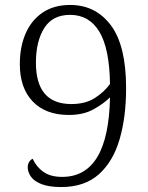

<svg xmlns="http://www.w3.org/2000/svg" viewBox="-20 -744 599 775"><path d="M227 11Q177 11 147 -1Q117 -13 104.5 -31.5Q92 -50 92 -68Q92 -82 98 -91Q104 -100 112 -103Q127 -70 155.5 -50Q184 -30 231 -30Q418 -30 424 -351Q399 -326 358 -303Q317 -280 258 -280Q164 -280 112 -334.5Q60 -389 60 -485Q60 -555 83.5 -609Q107 -663 152.5 -693.5Q198 -724 263 -724Q366 -724 427.5 -642Q489 -560 489 -388Q489 -271 462.5 -181Q436 -91 378.5 -40Q321 11 227 11ZM268 -324Q325 -324 363 -348.5Q401 -373 424 -405Q422 -548 381 -616Q340 -684 263 -684Q192 -684 158.5 -630.5Q125 -577 125 -491Q125 -324 268 -324Z"/></svg>

Font: Noto Serif Sinhala Light
Style: Regular
Weight: 300
Designer: Jelle Bosma - Monotype Design Team
Foundry: Monotype Imaging Inc.
Version: Version 2.007; ttfautohint (v1.8.4.7-5d5b)